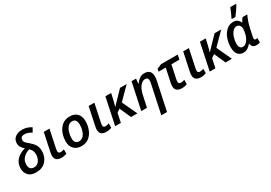

<svg xmlns="http://www.w3.org/2000/svg" viewBox="36 -1968 4764 3375"><g transform="rotate(-30 2418.5 -280.5)"><path d="M237 10Q369 10 440 -70.5Q511 -151 511 -272Q511 -344 477.5 -396.5Q444 -449 392 -491Q348 -526 327.5 -548.5Q307 -571 307 -604Q307 -675 391 -675Q431 -675 465.5 -660.5Q500 -646 531 -627L577 -709Q542 -732 497 -748.5Q452 -765 392 -765Q305 -765 249.5 -721.5Q194 -678 194 -601Q194 -555 217.5 -519.5Q241 -484 274 -457Q164 -429 97.5 -359.5Q31 -290 31 -181Q31 -105 81 -47.5Q131 10 237 10ZM250 -85Q152 -85 152 -195Q152 -277 204.5 -330Q257 -383 331 -403Q356 -383 373.5 -350Q391 -317 391 -269Q391 -192 352.5 -138.5Q314 -85 250 -85Z M752 10Q783 10 812 3.5Q841 -3 859 -12V-99Q838 -92 821 -88Q804 -84 785 -84Q739 -84 739 -130Q739 -148 746 -180L822 -541H706L631 -186Q620 -139 620 -111Q620 -43 657 -16.5Q694 10 752 10Z M1159 9Q1253 9 1314.5 -41.5Q1376 -92 1406.5 -171.5Q1437 -251 1437 -338Q1437 -437 1383 -493Q1329 -549 1234 -549Q1141 -549 1079 -498.5Q1017 -448 986 -368Q955 -288 955 -199Q955 -103 1011 -47Q1067 9 1159 9ZM1168 -86Q1072 -86 1072 -197Q1072 -260 1090 -319Q1108 -378 1143.5 -416Q1179 -454 1229 -454Q1279 -454 1299 -420Q1319 -386 1319 -343Q1319 -231 1276.5 -158.5Q1234 -86 1168 -86Z M1663 10Q1694 10 1723 3.5Q1752 -3 1770 -12V-99Q1749 -92 1732 -88Q1715 -84 1696 -84Q1650 -84 1650 -130Q1650 -148 1657 -180L1733 -541H1617L1542 -186Q1531 -139 1531 -111Q1531 -43 1568 -16.5Q1605 10 1663 10Z M1843 0H1959L1997 -183L2063 -229L2165 0H2294L2153 -303L2389 -541H2254L2015 -293H2012Q2020 -316 2029 -348.5Q2038 -381 2045 -413L2074 -541H1957Z M2641 240H2757L2876 -319Q2880 -340 2883.5 -363Q2887 -386 2887 -407Q2887 -551 2749 -551Q2688 -551 2645.5 -517Q2603 -483 2573 -441H2568L2579 -541H2488L2373 0H2489L2538 -229Q2561 -339 2609.5 -397Q2658 -455 2708 -455Q2771 -455 2771 -392Q2771 -378 2768.5 -363Q2766 -348 2762 -328Z M3197 10Q3261 10 3303 -12V-99Q3282 -92 3264.5 -88Q3247 -84 3228 -84Q3180 -84 3180 -130Q3180 -147 3187 -184L3244 -448H3406L3426 -541H3087L2993 -501L2983 -448H3128L3072 -185Q3062 -142 3062 -111Q3062 -43 3100 -16.5Q3138 10 3197 10Z M3582 10Q3613 10 3642 3.5Q3671 -3 3689 -12V-99Q3668 -92 3651 -88Q3634 -84 3615 -84Q3569 -84 3569 -130Q3569 -148 3576 -180L3652 -541H3536L3461 -186Q3450 -139 3450 -111Q3450 -43 3487 -16.5Q3524 10 3582 10Z M3762 0H3878L3916 -183L3982 -229L4084 0H4213L4072 -303L4308 -541H4173L3934 -293H3931Q3939 -316 3948 -348.5Q3957 -381 3964 -413L3993 -541H3876Z M4442 10Q4498 10 4536 -16.5Q4574 -43 4605 -80H4608Q4618 10 4712 10Q4757 10 4783 -4V-93Q4768 -87 4751 -87Q4720 -87 4720 -121Q4720 -135 4725 -160L4759 -317Q4774 -383 4797 -446Q4820 -509 4837 -541H4740Q4726 -526 4712.5 -503Q4699 -480 4691 -463H4687Q4669 -500 4638.5 -525.5Q4608 -551 4553 -551Q4477 -551 4419 -501Q4361 -451 4328 -367Q4295 -283 4295 -180Q4295 -84 4336.5 -37Q4378 10 4442 10ZM4489 -85Q4413 -85 4413 -186Q4413 -253 4433 -314.5Q4453 -376 4488 -415.5Q4523 -455 4568 -455Q4606 -455 4627 -428.5Q4648 -402 4648 -358Q4648 -309 4632 -250Q4613 -179 4574.5 -132Q4536 -85 4489 -85ZM4562 -606H4633Q4668 -650 4703.5 -702Q4739 -754 4757 -788V-801H4642Q4628 -762 4604.5 -709.5Q4581 -657 4562 -620Z"/></g></svg>

Font: Noto Sans UI Medium
Style: Italic
Weight: 500
Italic angle: -12°
Designer: Monotype Design Team
Foundry: Monotype Imaging Inc.
Version: Version 1.901